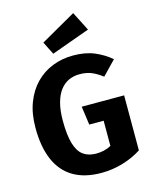

<svg xmlns="http://www.w3.org/2000/svg" viewBox="-139 -1047 924 1156"><g transform="rotate(-15 322.5 -469.5)"><path d="M363.8 -710.3Q440.1 -710.3 496.6 -686.5Q553.1 -662.6 596.5 -625L513.1 -538.4Q478.3 -564.9 446.5 -578.1Q414.7 -591.2 372.1 -591.2Q335.7 -591.2 304.8 -577.2Q274 -563.1 251.3 -533.5Q228.6 -504 216 -457.5Q203.3 -411 203.3 -346.9Q203.3 -256 219.4 -202.6Q235.5 -149.2 267.5 -126.3Q299.6 -103.4 347.1 -103.4Q372.8 -103.4 396.3 -109Q419.8 -114.6 440.8 -126V-283.2H351.1L335.2 -398.8H599.5V-55.8Q546.9 -21.6 481.6 -2.3Q416.2 17 348.2 17Q243.3 17 173.2 -24.7Q103.2 -66.4 68.2 -147.7Q33.2 -229.1 33.2 -347.5Q33.2 -435.7 59 -503.2Q84.7 -570.6 129.9 -616.8Q175.2 -663.1 235.2 -686.7Q295.2 -710.3 363.8 -710.3ZM212 -831.4 431.3 -956.5 491.8 -837.7 252.2 -751.3Z"/></g></svg>

Font: Fira Sans Variable
Style: Regular
Weight: 400
Designer: Carrois Corporate & Edenspiekermann AG
Foundry: Carrois Corporate GbR & Edenspiekermann AG
Version: Version 4.202